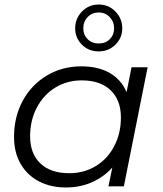

<svg xmlns="http://www.w3.org/2000/svg" viewBox="-20 -823 718 848"><path d="M632 -526 527 0H459L476 -83Q438 -41 386 -18Q334 5 271 5Q204 5 152 -22Q100 -49 71 -99.5Q42 -150 42 -218Q42 -307 80.5 -378Q119 -449 187 -489.5Q255 -530 339 -530Q414 -530 465 -500.5Q516 -471 539 -416L561 -526ZM514 -304Q514 -381 468.5 -424.5Q423 -468 341 -468Q276 -468 224 -436Q172 -404 142.5 -347.5Q113 -291 113 -221Q113 -144 158.5 -101Q204 -58 286 -58Q351 -58 403 -89.5Q455 -121 484.5 -177.5Q514 -234 514 -304ZM312 -698Q312 -741 342 -772Q372 -803 416 -803Q460 -803 490 -772Q520 -741 520 -698Q520 -656 490 -626Q460 -596 416 -596Q371 -596 341.5 -626Q312 -656 312 -698ZM484 -698Q484 -727 464.5 -747.5Q445 -768 416 -768Q387 -768 367.5 -748Q348 -728 348 -698Q348 -669 367 -650Q386 -631 416 -631Q446 -631 465 -650Q484 -669 484 -698Z"/></svg>

Font: Idrija
Style: Italic
Weight: 400
Italic angle: -11.3°
Designer: Julieta Ulanovsky
Foundry: Julieta Ulanovsky
Version: Version 7.200